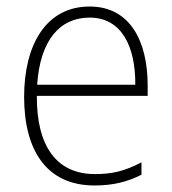

<svg xmlns="http://www.w3.org/2000/svg" viewBox="-20 -559 527 589"><path d="M255 -539C121 -539 54 -421 54 -262C54 -99 122 10 270 10C327 10 370 -1 414 -23V-61C362 -34 325 -25 271 -25C154 -25 92 -110 93 -265H433V-297C433 -431 380 -539 255 -539ZM255 -505C352 -505 396 -418 395 -299H94C103 -435 163 -505 255 -505Z"/></svg>

Font: Noto Sans Lao UI SemCond ExtLt
Style: Regular
Weight: 200
Width: 4
Designer: Monotype Design Team
Foundry: Monotype Imaging Inc.
Version: Version 2.000